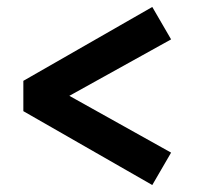

<svg xmlns="http://www.w3.org/2000/svg" viewBox="-20 -529 564 551"><path d="M417 2 471 -91 179 -254 471 -416 417 -509 47 -297V-210Z"/></svg>

Font: Easer Grotesk Medium
Style: Regular
Weight: 500
Designer: Boardeaser, Bonnie Shaver-Troup, Thomas Jockin
Foundry: Lexend
Version: Version 1.001;Glyphs 3.1.2 (3151)